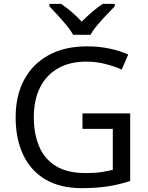

<svg xmlns="http://www.w3.org/2000/svg" viewBox="-20 -964 768 994"><path d="M407 -377H654V-27Q596 -8 537 1Q478 10 403 10Q292 10 216 -34.5Q140 -79 100.5 -161.5Q61 -244 61 -357Q61 -469 105 -551Q149 -633 231.5 -678.5Q314 -724 431 -724Q491 -724 544.5 -713Q598 -702 644 -682L610 -604Q572 -621 524.5 -633Q477 -645 426 -645Q341 -645 280 -610Q219 -575 187 -510.5Q155 -446 155 -357Q155 -272 182.5 -206.5Q210 -141 269 -104.5Q328 -68 424 -68Q471 -68 504 -73Q537 -78 564 -85V-297H407ZM359 -784Q346 -807 324 -833.5Q302 -860 278 -886Q254 -912 236 -931V-944H296Q322 -927 350 -903Q378 -879 403 -852Q430 -879 458 -903Q486 -927 512 -944H574V-931Q555 -912 530.5 -886Q506 -860 483.5 -833.5Q461 -807 449 -784Z"/></svg>

Font: Noto Sans Ambassadori
Style: Regular
Weight: 400
Designer: Monotype Design Team
Foundry: Monotype Imaging Inc.
Version: Version 2.013